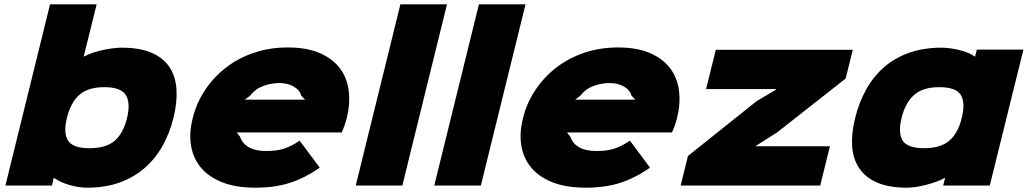

<svg xmlns="http://www.w3.org/2000/svg" viewBox="-20 -860 4764 890"><path d="M784 -313Q766 -241 732.5 -182Q699 -123 649 -80Q599 -37 533 -13.5Q467 10 384 10Q345 10 302 -2.5Q259 -15 231 -35H229L221 0H5L212 -840H428L368 -598H370Q388 -608 410.5 -615.5Q433 -623 456 -628Q479 -633 502 -636Q525 -639 544 -639Q628 -639 682.5 -615.5Q737 -592 765.5 -549Q794 -506 798 -446Q802 -386 784 -313ZM569 -313Q586 -385 562.5 -420.5Q539 -456 464 -456Q389 -456 348.5 -421Q308 -386 290 -313Q273 -242 296 -207.5Q319 -173 395 -173Q471 -173 511 -207Q551 -241 569 -313Z M1587 -311Q1583 -297 1578.5 -283Q1574 -269 1564 -246H1077L1093 -226Q1103 -195 1133.5 -177.5Q1164 -160 1212 -160Q1237 -160 1257.5 -162.5Q1278 -165 1296.5 -171Q1315 -177 1332.5 -186Q1350 -195 1369 -208L1462 -83Q1394 -35 1324 -12.5Q1254 10 1165 10Q1073 10 1010 -15Q947 -40 911 -83.5Q875 -127 865.5 -185.5Q856 -244 873 -311Q890 -381 929.5 -441Q969 -501 1026 -545.5Q1083 -590 1156 -615Q1229 -640 1314 -640Q1402 -640 1462 -614Q1522 -588 1555.5 -543.5Q1589 -499 1596.5 -439Q1604 -379 1587 -311ZM1394 -398 1376 -417Q1369 -443 1341 -459Q1313 -475 1275 -475Q1237 -475 1200 -461.5Q1163 -448 1140 -417L1115 -398Z M1845 0H1629L1836 -840H2052Z M2209 0H1993L2200 -840H2416Z M3118 -311Q3114 -297 3109.5 -283Q3105 -269 3095 -246H2608L2624 -226Q2634 -195 2664.5 -177.5Q2695 -160 2743 -160Q2768 -160 2788.5 -162.5Q2809 -165 2827.5 -171Q2846 -177 2863.5 -186Q2881 -195 2900 -208L2993 -83Q2925 -35 2855 -12.5Q2785 10 2696 10Q2604 10 2541 -15Q2478 -40 2442 -83.5Q2406 -127 2396.5 -185.5Q2387 -244 2404 -311Q2421 -381 2460.5 -441Q2500 -501 2557 -545.5Q2614 -590 2687 -615Q2760 -640 2845 -640Q2933 -640 2993 -614Q3053 -588 3086.5 -543.5Q3120 -499 3127.5 -439Q3135 -379 3118 -311ZM2925 -398 2907 -417Q2900 -443 2872 -459Q2844 -475 2806 -475Q2768 -475 2731 -461.5Q2694 -448 2671 -417L2646 -398Z M3782 0H3135L3169 -137L3487 -391L3578 -445V-447H3253L3298 -629H3933L3900 -496L3582 -246L3484 -184V-182H3827Z M4568 0H4352L4361 -35H4359Q4341 -25 4318.5 -17Q4296 -9 4272.5 -3Q4249 3 4226 6.5Q4203 10 4184 10Q4101 10 4046.5 -13.5Q3992 -37 3963 -80Q3934 -123 3930 -182Q3926 -241 3944 -313Q3962 -386 3995.5 -446Q4029 -506 4078.5 -549Q4128 -592 4194.5 -615.5Q4261 -639 4345 -639Q4364 -639 4385 -636Q4406 -633 4427 -628Q4448 -623 4466.5 -615.5Q4485 -608 4498 -598H4500L4508 -630H4724ZM4438 -313Q4456 -386 4433 -421Q4410 -456 4334 -456Q4259 -456 4218 -420.5Q4177 -385 4159 -313Q4142 -241 4165 -207Q4188 -173 4264 -173Q4339 -173 4380 -207.5Q4421 -242 4438 -313Z"/></svg>

Font: TypoPRO Sinkin Sans
Style: 900 X Black Italic
Weight: 950
Italic angle: -112°
Designer: Keith Bates
Foundry: K-Type
Version: Sinkin Sans (version 1.0)  by Keith Bates   •   © 2014   www